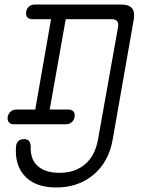

<svg xmlns="http://www.w3.org/2000/svg" viewBox="-20 -750 640 850"><path d="M123 -665Q108 -665 100.5 -674Q93 -683 96 -698Q98 -712 108.5 -721Q119 -730 134 -730H517Q551 -730 564.5 -713.5Q578 -697 572 -663L479 -133Q462 -34 394.5 23Q327 80 229 80Q131 80 84 23Q45 -25 51 -101Q52 -117 61 -125.5Q70 -134 87 -134Q102 -134 108.5 -126Q115 -118 116 -101Q114 -52 139 -23Q173 15 241 15Q310 16 355.5 -22Q401 -60 414 -133L503 -632Q505 -649 498 -657Q491 -665 475 -665H271L200 -265H284Q298 -265 305.5 -256Q313 -247 310 -232Q308 -218 297.5 -209Q287 -200 272 -200H40Q26 -200 19 -209Q12 -218 14 -232Q17 -247 27 -256Q37 -265 52 -265H136L206 -665Z"/></svg>

Font: Maple Mono ExtraLight
Style: Italic
Weight: 275
Italic angle: -10°
Monospace: yes
Designer: subframe7536
Version: Version 7.000